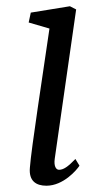

<svg xmlns="http://www.w3.org/2000/svg" viewBox="-20 -588 345 618"><path d="M76.2 -48.3C72.3 -5.4 96.2 9.8 129.4 9.8C184.1 9.8 227.1 -41 235.8 -54.7L222.7 -76.2C198.2 -50.8 184.1 -41.5 169.9 -41.5C160.6 -41.5 152.8 -52.7 156.2 -77.1L225.1 -557.6L205.1 -567.9L79.1 -547.4L72.3 -515.6L139.2 -496.1C118.2 -350.1 80.6 -109.9 76.2 -48.3Z"/></svg>

Font: Merriweather
Style: Light Italic
Weight: 300
Italic angle: -7.5°
Designer: Eben Sorkin
Foundry: Eben Sorkin
Version: Version 1.001